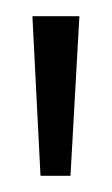

<svg xmlns="http://www.w3.org/2000/svg" viewBox="-20 -706 138 237"><path d="M30 -489 20 -686H78L67 -489Z"/></svg>

Font: Bricolage Grotesque 72pt Condensed ExtraLight
Style: Regular
Weight: 250
Width: 3
Designer: Mathieu Triay
Foundry: Atelier Triay
Version: Version 1.001;gftools[0.9.33.dev8+g029e19f]